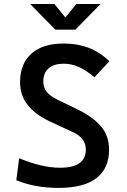

<svg xmlns="http://www.w3.org/2000/svg" viewBox="-20 -918 626 948"><path d="M269 9.8Q210 9.8 157.2 0Q104.5 -9.8 60.5 -28.3L74.7 -136.7Q128.4 -114.3 179.2 -102.1Q230 -89.8 276.9 -89.8Q340.3 -89.8 372.1 -112.3Q403.8 -134.8 403.8 -179.2Q403.8 -236.3 341.8 -264.6L228 -317.4Q156.2 -350.6 117.7 -398.4Q79.1 -446.3 79.1 -512.7Q79.1 -603.5 135.3 -653.3Q191.4 -703.1 294.4 -703.1Q362.8 -703.1 417.5 -682.1Q472.2 -661.1 520.5 -615.7L446.3 -536.6Q405.8 -570.8 369.4 -587.2Q333 -603.5 294.9 -603.5Q247.1 -603.5 220.5 -581.1Q193.8 -558.6 193.8 -515.1Q193.8 -484.4 211.7 -463.4Q229.5 -442.4 263.7 -425.8L362.8 -377.9Q438.5 -341.3 478.5 -294.2Q518.6 -247.1 518.6 -179.7Q518.6 -86.4 455.8 -38.3Q393.1 9.8 269 9.8ZM253.4 -771.5 128.9 -898.4H248.5L307.6 -825.7H297.9L356.9 -898.4H476.6L352.1 -771.5Z"/></svg>

Font: Cascadia Mono Medium
Style: Regular
Weight: 500
Monospace: yes
Designer: Aaron Bell
Foundry: Saja Typeworks
Version: Version 2407.024